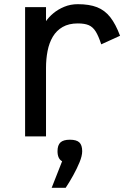

<svg xmlns="http://www.w3.org/2000/svg" viewBox="-20 -652 640 918"><path d="M100 0V-618H200V-551Q213 -570 235 -588.5Q257 -607 287 -619.5Q317 -632 352 -632Q407 -632 444 -617.5Q481 -603 507 -570Q533 -537 554 -481L464 -440Q451 -480 437.5 -501.5Q424 -523 404.5 -531.5Q385 -540 352 -540Q309 -540 279.5 -523Q250 -506 232.5 -476.5Q215 -447 207.5 -408.5Q200 -370 200 -327V0ZM227 246 277 119Q255 107 255 71Q255 42 269 29Q283 16 314 16Q346 16 359.5 29Q373 42 373 71Q373 93 360.5 123.5Q348 154 330 186.5Q312 219 294 246Z"/></svg>

Font: Victor Mono Thin
Style: Regular
Weight: 100
Monospace: yes
Designer: Rune Bjørnerås
Version: Version 1.561;gftools[0.9.30]